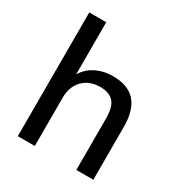

<svg xmlns="http://www.w3.org/2000/svg" viewBox="-172 -862 936 989"><g transform="rotate(30 296.5 -368.0)"><path d="M74 0V-736H175V-397H161Q183 -454 232 -483.5Q281 -513 345 -513Q435 -513 479 -463.5Q523 -414 523 -314V0H422V-308Q422 -373 396.5 -402.5Q371 -432 316 -432Q252 -432 213.5 -392.5Q175 -353 175 -288V0Z"/></g></svg>

Font: Mulish ExtraLight SemiBold
Style: Regular
Weight: 600
Version: Version 3.603